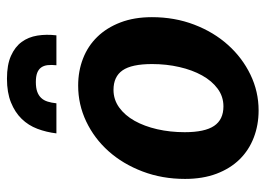

<svg xmlns="http://www.w3.org/2000/svg" viewBox="-128 -646 780 565"><g transform="rotate(-90 262.5 -363.0)"><path d="M19 0ZM232.5 -96Q261.5 -96 284.5 -113Q307.5 -130 323.5 -158.8Q339.5 -187.5 348.2 -225.5Q357 -263.5 357 -306Q357 -366 338.5 -392.8Q320 -419.5 281 -419.5Q252.5 -419.5 229.2 -402.8Q206 -386 190 -357.5Q174 -329 165.2 -290.8Q156.5 -252.5 156.5 -210Q156.5 -151 175 -123.5Q193.5 -96 232.5 -96ZM220.5 7.5Q177.5 7.5 140.5 -6.8Q103.5 -21 76.5 -48.5Q49.5 -76 34.2 -116.5Q19 -157 19 -209Q19 -276.5 41 -334.2Q63 -392 100.5 -434Q138 -476 188 -499.8Q238 -523.5 293.5 -523.5Q336.5 -523.5 373.2 -509.2Q410 -495 437 -467.2Q464 -439.5 479.5 -399Q495 -358.5 495 -306.5Q495 -239.5 473 -182Q451 -124.5 413.2 -82.5Q375.5 -40.5 325.8 -16.5Q276 7.5 220.5 7.5ZM314 -733Q355 -733 381.2 -721.2Q407.5 -709.5 422 -689.8Q436.5 -670 440.8 -643.5Q445 -617 441.5 -587.5H353.5Q355 -602 353.8 -613.2Q352.5 -624.5 347 -632.2Q341.5 -640 331.2 -644Q321 -648 304 -648Q287 -648 275.8 -644Q264.5 -640 257.2 -632.2Q250 -624.5 246.5 -613.2Q243 -602 241.5 -587.5H153Q156.5 -617 166.5 -643.5Q176.5 -670 195.8 -689.8Q215 -709.5 244 -721.2Q273 -733 314 -733Z"/></g></svg>

Font: Lato Heavy
Style: Italic
Weight: 800
Italic angle: -7°
Designer: Lukasz Dziedzic
Foundry: tyPoland Lukasz Dziedzic
Version: Version 2.007; 2014-02-27